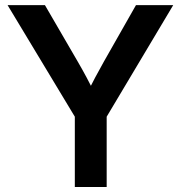

<svg xmlns="http://www.w3.org/2000/svg" viewBox="-20 -748 723 768"><path d="M279.3 0V-281.2L10.3 -727.5H159.7L290.5 -502.4Q309.6 -469.7 326.7 -437.5Q343.8 -405.3 361.3 -369.6H326.7Q343.3 -405.3 360.4 -437.5Q377.4 -469.7 396 -502.4L523.9 -727.5H672.9L406.7 -281.2V0Z"/></svg>

Font: Inter 28pt SemiBold
Style: Regular
Weight: 600
Designer: Rasmus Andersson
Foundry: rsms
Version: Version 4.001;git-66647c0bb